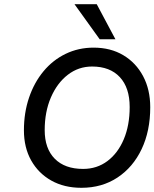

<svg xmlns="http://www.w3.org/2000/svg" viewBox="-20 -887 736 915"><path d="M335 -867H441L530 -700H455ZM94 -266Q94 -350 118.5 -422Q143 -494 187.5 -547.5Q232 -601 293 -630.5Q354 -660 426 -660Q507 -660 567.5 -624Q628 -588 662 -524Q696 -460 696 -376Q696 -263 655 -176.5Q614 -90 540 -41Q466 8 368 8Q286 8 224.5 -26.5Q163 -61 128.5 -122.5Q94 -184 94 -266ZM598 -377Q598 -469 551 -519.5Q504 -570 419 -570Q354 -570 303 -530.5Q252 -491 222.5 -422.5Q193 -354 193 -267Q193 -179 241 -130.5Q289 -82 376 -82Q442 -82 492 -119.5Q542 -157 570 -223.5Q598 -290 598 -377Z"/></svg>

Font: Overused Grotesk Medium
Style: Italic
Weight: 500
Italic angle: -10°
Version: Version 0.003